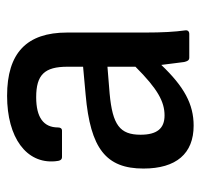

<svg xmlns="http://www.w3.org/2000/svg" viewBox="-32 -508 553 528"><g transform="rotate(-90 244.0 -244.5)"><path d="M162 12C221 12 269 -14 329 -77C332 -51 336 -23 337 -14C339 -6 341 0 349 0H414C421 0 425 -4 424 -11C420 -39 418 -74 418 -122V-336C418 -447 362 -501 244 -501C129 -501 57 -448 64 -369C65 -355 68 -350 76 -350H148C154 -350 157 -354 157 -361C157 -401 185 -421 240 -421C302 -421 324 -398 324 -335V-292L247 -285C99 -272 44 -229 44 -126C44 -36 85 12 162 12ZM137 -134C137 -191 164 -211 250 -219L324 -225V-148C263 -87 228 -68 190 -68C154 -68 137 -89 137 -134Z"/></g></svg>

Font: Sofia Sans Cond SemiBold
Style: Regular
Weight: 600
Width: 3
Designer: Botio Nikoltchev, Ani Petrova
Foundry: lettersoup
Version: Version 4.100